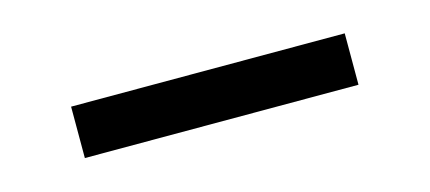

<svg xmlns="http://www.w3.org/2000/svg" viewBox="-25 -783 528 236"><g transform="rotate(-15 239.5 -665.5)"><path d="M64.9 -632.8V-698.2H413.1V-632.8Z"/></g></svg>

Font: Basically A Sans Serif Medium
Style: Regular
Weight: 500
Designer: Hyung-Suk Kim
Foundry: Mental Design
Version: 1.000